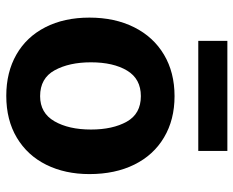

<svg xmlns="http://www.w3.org/2000/svg" viewBox="-88 -664 762 627"><g transform="rotate(90 293.5 -351.0)"><path d="M38 -261.5Q38 -344.5 69.5 -407.5Q101 -470.5 159 -505Q217 -539.5 294.5 -539.5Q371.5 -539.5 429.2 -505.2Q487 -471 518 -408.2Q549 -345.5 549 -261.5Q549 -182 518.5 -120.5Q488 -59 430.2 -24.5Q372.5 10 293.5 10Q216.5 10 158.8 -23Q101 -56 69.5 -117.5Q38 -179 38 -261.5ZM294.5 -100.5Q349.5 -100.5 376.5 -147.2Q403.5 -194 403.5 -266.5Q403.5 -337.5 377.8 -383.5Q352 -429.5 294.5 -429.5Q238 -429.5 211 -384.5Q184 -339.5 184 -266.5Q184 -195.5 210 -148Q236 -100.5 294.5 -100.5ZM473.5 -617H114V-712H473.5Z"/></g></svg>

Font: 1883 Sans
Style: Bold
Weight: 700
Designer: 1883 Sans project is a fork of Public Sans.
Version: Version 1.009